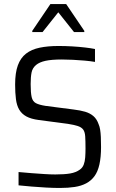

<svg xmlns="http://www.w3.org/2000/svg" viewBox="-20 -924 577 952"><path d="M277 8Q246 8 209 6Q172 4 136.5 1Q101 -2 72 -5V-71Q103 -68 136 -65.5Q169 -63 200 -61Q231 -59 254 -59Q300 -59 328.5 -64Q357 -69 376 -83Q389 -92 395 -107.5Q401 -123 402.5 -144Q404 -165 404 -188Q404 -225 402.5 -247.5Q401 -270 392.5 -281.5Q384 -293 366 -299Q348 -305 316 -310L172 -329Q134 -334 111 -346.5Q88 -359 75.5 -380Q63 -401 59 -432.5Q55 -464 55 -505Q55 -563 68.5 -600Q82 -637 109 -658Q136 -679 176.5 -687.5Q217 -696 270 -696Q304 -696 338 -694Q372 -692 402 -688.5Q432 -685 451 -681V-617Q428 -621 399.5 -623.5Q371 -626 341.5 -627.5Q312 -629 286 -629Q236 -629 206 -622.5Q176 -616 159 -602Q141 -587 136.5 -564.5Q132 -542 132 -507Q132 -464 137 -442.5Q142 -421 158 -412.5Q174 -404 206 -399L345 -381Q378 -377 402 -370Q426 -363 443 -348.5Q460 -334 469 -308Q474 -297 476.5 -281.5Q479 -266 480 -245Q481 -224 481 -195Q481 -145 473 -109Q465 -73 448.5 -50.5Q432 -28 407.5 -15Q383 -2 350.5 3Q318 8 277 8ZM140 -765V-771L230 -904H308L398 -771V-765H347L269 -863L191 -765Z"/></svg>

Font: Saira SemiCondensed
Style: Regular
Weight: 400
Width: 4
Designer: Hector Gatti with collaboration of the Omnibus-Type team
Foundry: Omnibus-Type
Version: Version 1.101